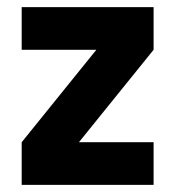

<svg xmlns="http://www.w3.org/2000/svg" viewBox="-20 -520 494 540"><path d="M41 -380V-500H412V-380L202 -120H412V0H41V-120L251 -380Z"/></svg>

Font: TitilliumText
Style: ExtraBold
Weight: 800
Designer: Accademia di Belle Arti di Urbino and others
Foundry: Accademia di Belle Arti di Urbino and others.
Version: Version 60.001